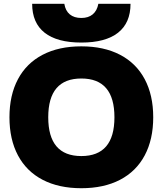

<svg xmlns="http://www.w3.org/2000/svg" viewBox="-20 -985 860 1015"><path d="M30 -365Q30 -482 75 -566.5Q120 -651 205.5 -695.5Q291 -740 410 -740Q529 -740 614.5 -695.5Q700 -651 745 -566.5Q790 -482 790 -365Q790 -248 745 -163.5Q700 -79 614.5 -34.5Q529 10 410 10Q291 10 205.5 -34.5Q120 -79 75 -163.5Q30 -248 30 -365ZM410 -160Q585 -160 585 -365Q585 -570 410 -570Q235 -570 235 -365Q235 -160 410 -160ZM150 -965H320Q326 -928 349 -909Q372 -890 410 -890Q447 -890 470 -909Q493 -928 500 -965H670Q670 -864 604 -812Q538 -760 410 -760Q282 -760 216 -812Q150 -864 150 -965Z"/></svg>

Font: Enso Black
Style: Regular
Weight: 900
Designer: Coji Morishita
Foundry: UNDERFOREST DESIGN
Version: Version 1.000